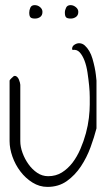

<svg xmlns="http://www.w3.org/2000/svg" viewBox="-20 -733 423 753"><path d="M38.1 -435.5Q43 -435.5 47.4 -431.2Q51.8 -426.8 54.2 -420.9Q56.6 -415 58.1 -409.2Q59.6 -403.3 59.6 -400.4V-179.7Q59.6 -157.2 68.4 -133.3Q77.1 -109.4 91.8 -88.9Q106.4 -68.4 126 -55.2Q145.5 -42 168.9 -42Q199.2 -42 222.7 -56.6Q246.1 -71.3 264.2 -94.7Q282.2 -118.2 295.4 -148.9Q308.6 -179.7 316.9 -210.4Q325.2 -241.2 328.6 -270.5Q332 -299.8 332 -323.2Q332 -332 332 -352.1Q332 -372.1 329.6 -397Q327.1 -421.9 323.2 -448.2Q319.3 -474.6 311.5 -495.1Q303.7 -515.6 292.5 -527.8Q281.2 -540 264.6 -537.1Q264.6 -537.1 263.7 -538.6Q262.7 -540 262.7 -541Q262.7 -551.8 272 -557.6Q281.2 -563.5 290 -563.5Q302.7 -563.5 312.5 -554.7Q322.3 -545.9 330.1 -532.7Q337.9 -519.5 342.8 -502.4Q347.7 -485.4 351.1 -469.2Q354.5 -453.1 356 -439.5Q357.4 -425.8 358.4 -417Q358.4 -416 358.4 -404.8Q358.4 -393.6 358.4 -378.9Q358.4 -364.3 358.4 -348.6Q358.4 -333 358.4 -323.2Q358.4 -317.4 358.4 -304.2Q358.4 -291 358.4 -276.4Q358.4 -261.7 358.4 -248.5Q358.4 -235.4 358.4 -229.5Q349.6 -195.3 335 -155.3Q320.3 -115.2 297.4 -80.6Q274.4 -45.9 242.2 -22.9Q210 0 166 0Q134.8 0 107.4 -17.1Q80.1 -34.2 60.1 -60.5Q40 -86.9 28.8 -118.7Q17.6 -150.4 17.6 -179.7V-417Q17.6 -418.9 23.9 -425.3Q30.3 -431.6 34.2 -434.6H36.1Q36.1 -434.6 36.6 -435.1Q37.1 -435.5 38.1 -435.5ZM94.7 -683.6Q94.7 -693.4 99.1 -703.1Q103.5 -712.9 116.2 -712.9Q127.9 -712.9 137.2 -705.1Q146.5 -697.3 146.5 -686.5Q146.5 -672.9 137.7 -666.5Q128.9 -660.2 117.2 -660.2Q104.5 -660.2 99.6 -665Q94.7 -669.9 94.7 -683.6ZM234.4 -683.6Q234.4 -693.4 239.3 -703.1Q244.1 -712.9 256.8 -712.9Q267.6 -712.9 277.3 -705.1Q287.1 -697.3 287.1 -686.5Q287.1 -672.9 277.8 -666.5Q268.6 -660.2 257.8 -660.2Q244.1 -660.2 239.3 -665Q234.4 -669.9 234.4 -683.6Z"/></svg>

Font: Zeyada
Style: Regular
Weight: 400
Version: Version 1.002 2010